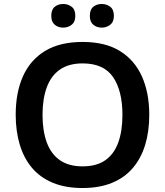

<svg xmlns="http://www.w3.org/2000/svg" viewBox="-20 -936 830 966"><path d="M731 -358Q731 -275 710.5 -207.5Q690 -140 648.5 -91Q607 -42 543.5 -16Q480 10 395 10Q309 10 245.5 -16.5Q182 -43 141 -91.5Q100 -140 79.5 -208Q59 -276 59 -359Q59 -470 95.5 -552Q132 -634 206.5 -679.5Q281 -725 396 -725Q509 -725 583 -679.5Q657 -634 694 -551.5Q731 -469 731 -358ZM194 -358Q194 -277 215.5 -219Q237 -161 281.5 -130Q326 -99 395 -99Q466 -99 510 -130Q554 -161 575 -219Q596 -277 596 -358Q596 -479 549 -548Q502 -617 396 -617Q326 -617 281.5 -586Q237 -555 215.5 -497Q194 -439 194 -358ZM238 -856Q238 -888 255.5 -902Q273 -916 298 -916Q322 -916 340.5 -902Q359 -888 359 -856Q359 -826 340.5 -811.5Q322 -797 298 -797Q273 -797 255.5 -811.5Q238 -826 238 -856ZM432 -856Q432 -888 449.5 -902Q467 -916 492 -916Q516 -916 534.5 -902Q553 -888 553 -856Q553 -826 534.5 -811.5Q516 -797 492 -797Q467 -797 449.5 -811.5Q432 -826 432 -856Z"/></svg>

Font: Noto Sans Devanagari SemiBold
Style: Regular
Weight: 600
Version: Version 2.003